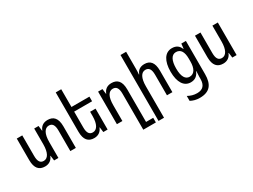

<svg xmlns="http://www.w3.org/2000/svg" viewBox="-66 -1513 3305 2511"><g transform="rotate(-30 1586.5 -257.5)"><path d="M535 -502C472 -502 428 -470 409 -416H405L396 -492H330V-252C330 -130 291 -62 228 -62C178 -62 150 -96 150 -182V-492H67V-167C67 -42 119 10 207 10C270 10 313 -23 333 -76H337L347 0H412V-240C412 -363 450 -430 514 -430C565 -430 592 -395 592 -310V0H675V-325C675 -451 623 -502 535 -502Z M1155 -316H1073V-252C1073 -130 1034 -64 971 -64C921 -64 893 -97 893 -183V-422H1164V-492H893V-760H810V-167C810 -42 862 10 950 10C1013 10 1056 -23 1076 -76H1080L1090 0H1155Z M1558 235H1748V165H1640V-325C1640 -451 1588 -502 1500 -502C1435 -502 1394 -470 1374 -416H1370L1361 -492H1295V0H1378V-240C1378 -363 1414 -429 1479 -429C1530 -429 1558 -395 1558 -309Z M1873 -760H1788V235H1871V-240C1871 -363 1908 -430 1972 -430C2024 -430 2051 -395 2051 -309V0H2133V-325C2133 -451 2082 -502 1998 -502C1932 -502 1893 -471 1874 -419H1869C1872 -447 1873 -475 1873 -503Z M2409 245C2560 245 2621 163 2621 10V-492H2552L2544 -419H2539C2517 -474 2477 -502 2413 -502C2306 -502 2246 -402 2246 -243C2246 -82 2306 10 2408 10C2471 10 2514 -21 2538 -82H2542C2540 -51 2538 -25 2538 -3V33C2538 127 2495 174 2409 174C2356 174 2316 161 2271 137V211C2313 233 2354 245 2409 245ZM2431 -61C2369 -61 2330 -117 2330 -242C2330 -363 2366 -431 2434 -431C2505 -431 2538 -373 2538 -273V-230C2538 -127 2503 -61 2431 -61Z M3103 -492H3021V-252C3021 -130 2982 -62 2919 -62C2869 -62 2841 -96 2841 -182V-492H2758V-167C2758 -42 2810 10 2898 10C2961 10 3004 -23 3024 -76H3028L3038 0H3103Z"/></g></svg>

Font: Noto Sans Armenian Condensed
Style: Regular
Weight: 400
Width: 3
Designer: Monotype Design Team
Foundry: Monotype Imaging Inc.
Version: Version 2.008